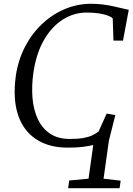

<svg xmlns="http://www.w3.org/2000/svg" viewBox="-20 -771 702 1017"><path d="M341 226 346.5 185 449 175.5 474 -3Q450.5 3 418.2 7Q386 11 339.5 11Q261 11 203.5 -15.8Q146 -42.5 110.8 -92Q75.5 -141.5 63.5 -211.5Q51.5 -281.5 63.5 -367.5Q75.5 -451 111.5 -521.2Q147.5 -591.5 201.8 -643Q256 -694.5 323 -722.8Q390 -751 463 -751Q496 -751 526.2 -747Q556.5 -743 582.5 -737.2Q608.5 -731.5 628.8 -726.5Q649 -721.5 662 -719L631.5 -556H581L577 -673.5Q569.5 -681.5 551.2 -688.5Q533 -695.5 504.8 -700Q476.5 -704.5 438.5 -704.5Q371.5 -704.5 312.5 -667.2Q253.5 -630 212.2 -558Q171 -486 156.5 -383Q147 -314 152.2 -251.2Q157.5 -188.5 180.5 -139.8Q203.5 -91 245.2 -63Q287 -35 350 -35Q394 -35 422.5 -40.2Q451 -45.5 469.5 -54.5Q488 -63.5 502 -74L545 -169.5L591 -161.5L557 -27L528.5 175.5L619 186L613.5 226Z"/></svg>

Font: Merriweather 28pt Light
Style: Italic
Weight: 300
Italic angle: -7.8°
Version: Version 2.101